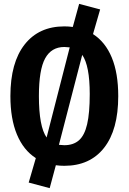

<svg xmlns="http://www.w3.org/2000/svg" viewBox="-20 -845 669 997"><path d="M594 -346Q594 -171 520.5 -77.5Q447 16 314 16Q291 16 270 13L238 132L129 103L166 -24Q102 -65 68 -146.5Q34 -228 34 -346Q34 -520 108 -614Q182 -708 314 -708Q337 -708 358 -705L391 -825L500 -796L463 -668Q527 -627 560.5 -546Q594 -465 594 -346ZM182 -346Q182 -188 222 -131L342 -599Q324 -601 314 -601Q247 -601 214.5 -542Q182 -483 182 -346ZM407 -560 286 -93Q304 -91 314 -91Q361 -91 390 -116.5Q419 -142 432.5 -200Q446 -258 446 -357Q446 -504 407 -560Z"/></svg>

Font: Fira Sans Condensed SemiBold
Style: Regular
Weight: 600
Width: 3
Designer: bBox Type GmbH & Carrois Corporate GbR & Edenspiekermann AG
Foundry: bBox Type GmbH & Carrois Corporate GbR & Edenspiekermann AG
Version: Version 4.301